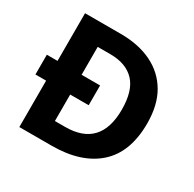

<svg xmlns="http://www.w3.org/2000/svg" viewBox="-156 -878 1052 1043"><g transform="rotate(30 370.0 -357.0)"><path d="M314 -714Q426 -714 508.5 -674Q591 -634 636.5 -556.5Q682 -479 682 -364Q682 -183 579.5 -91.5Q477 0 292 0H90V-291H23V-415H90V-714ZM321 -590H241V-415H357V-291H241V-125H305Q525 -125 525 -360Q525 -479 472 -534.5Q419 -590 321 -590Z"/></g></svg>

Font: Noto Sans Balinese
Style: Bold
Weight: 700
Designer: Aditya Bayu, David Williams
Foundry: David Williams
Version: Version 2.005; ttfautohint (v1.8.4.7-5d5b)